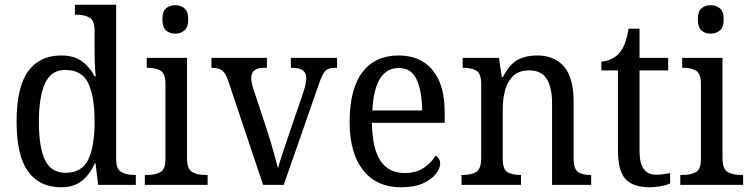

<svg xmlns="http://www.w3.org/2000/svg" viewBox="-20 -780 3167 810"><path d="M237 10Q147 10 98.5 -56.5Q50 -123 50 -267Q50 -412 98.5 -479Q147 -546 238 -546Q292 -546 325.5 -521.5Q359 -497 379 -458H384Q381 -482 380 -511.5Q379 -541 379 -566V-650Q379 -695 356.5 -706.5Q334 -718 304 -718H296V-760H470V-110Q470 -66 492 -54Q514 -42 545 -42H553V0H394L383 -91H380Q359 -44 325.5 -17Q292 10 237 10ZM256 -51Q325 -51 352 -106Q379 -161 379 -267Q379 -373 352.5 -429Q326 -485 255 -485Q196 -485 170 -428.5Q144 -372 144 -266Q144 -158 170 -104.5Q196 -51 256 -51Z M719 -638Q696 -638 680.5 -651.5Q665 -665 665 -698Q665 -732 680.5 -745Q696 -758 719 -758Q742 -758 758 -745Q774 -732 774 -698Q774 -665 758 -651.5Q742 -638 719 -638ZM591 0V-42H603Q634 -42 656 -53.5Q678 -65 678 -109V-426Q678 -470 657 -482Q636 -494 605 -494H599V-536H769V-114Q769 -67 790.5 -54.5Q812 -42 844 -42H856V0Z M942 -441Q931 -473 916 -483.5Q901 -494 872 -494V-536H1106V-494H1093Q1040 -494 1040 -451Q1040 -441 1042 -430.5Q1044 -420 1048 -408L1110 -220Q1122 -183 1134 -139.5Q1146 -96 1153 -70Q1158 -91 1171 -129.5Q1184 -168 1197 -207L1261 -395Q1272 -428 1272 -451Q1272 -494 1214 -494H1207V-536H1402V-494H1391Q1364 -494 1351 -479Q1338 -464 1322 -416L1177 0H1090Z M1671 10Q1569 10 1512 -62Q1455 -134 1455 -264Q1455 -405 1509 -475.5Q1563 -546 1662 -546Q1753 -546 1804.5 -485Q1856 -424 1856 -306V-262H1549Q1551 -152 1585.5 -101Q1620 -50 1687 -50Q1735 -50 1768 -72Q1801 -94 1817 -123Q1825 -120 1831 -111.5Q1837 -103 1837 -90Q1837 -70 1819 -46.5Q1801 -23 1764.5 -6.5Q1728 10 1671 10ZM1761 -314Q1760 -395 1738 -444Q1716 -493 1662 -493Q1610 -493 1582.5 -447Q1555 -401 1551 -314Z M1927 0V-42H1935Q1966 -42 1988 -54Q2010 -66 2010 -114V-426Q2010 -471 1988.5 -482.5Q1967 -494 1937 -494H1932V-536H2085L2097 -455H2102Q2129 -509 2164 -527.5Q2199 -546 2246 -546Q2319 -546 2359.5 -499Q2400 -452 2400 -350V-114Q2400 -66 2419 -54Q2438 -42 2469 -42H2474V0H2309V-346Q2309 -410 2287 -446.5Q2265 -483 2212 -483Q2170 -483 2145.5 -460Q2121 -437 2111 -400Q2101 -363 2101 -320V-109Q2101 -64 2122 -53Q2143 -42 2173 -42H2178V0Z M2720 10Q2651 10 2619 -24.5Q2587 -59 2587 -145V-483H2517V-520Q2536 -521 2556 -529.5Q2576 -538 2591 -554Q2606 -571 2615.5 -595Q2625 -619 2632 -659H2678V-536H2799V-483H2678V-143Q2678 -91 2696 -67Q2714 -43 2746 -43Q2764 -43 2778.5 -45Q2793 -47 2807 -50V-6Q2795 0 2770 5Q2745 10 2720 10Z M2978 -638Q2955 -638 2939.5 -651.5Q2924 -665 2924 -698Q2924 -732 2939.5 -745Q2955 -758 2978 -758Q3001 -758 3017 -745Q3033 -732 3033 -698Q3033 -665 3017 -651.5Q3001 -638 2978 -638ZM2850 0V-42H2862Q2893 -42 2915 -53.5Q2937 -65 2937 -109V-426Q2937 -470 2916 -482Q2895 -494 2864 -494H2858V-536H3028V-114Q3028 -67 3049.5 -54.5Q3071 -42 3103 -42H3115V0Z"/></svg>

Font: Noto Serif SemiCondensed
Style: Regular
Weight: 400
Width: 4
Designer: Monotype Design Team
Foundry: Monotype Imaging Inc.
Version: Version 2.013